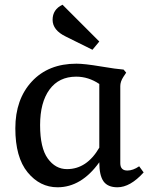

<svg xmlns="http://www.w3.org/2000/svg" viewBox="-20 -780 644 814"><path d="M224 14Q149 14 97 -49.5Q45 -113 45 -236Q45 -359 115 -434.5Q185 -510 304 -510Q338 -510 406.5 -498.5Q475 -487 504 -485L515 -472L503 -454Q490 -434 490 -415V-88Q490 -57 520 -57Q544 -57 570 -75L589 -49Q532 14 478 14Q437 14 419 -11Q401 -36 401 -92Q325 14 224 14ZM264 -63Q348 -63 401 -154V-424Q355 -455 303 -455Q230 -455 190 -400.5Q150 -346 150 -249.5Q150 -153 182.5 -108Q215 -63 264 -63ZM259 -625Q203 -652 203 -696Q203 -740 245 -760L401 -604L372 -569Z"/></svg>

Font: Gabriela
Style: Regular
Weight: 400
Designer: Eduardo Rodriguez Tunni
Foundry: Eduardo Rodriguez Tunni
Version: Version 1.003